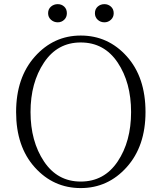

<svg xmlns="http://www.w3.org/2000/svg" viewBox="-20 -915 799 949"><path d="M265.6 -804.7Q246.1 -804.7 231.9 -817.4Q217.8 -830.1 217.8 -849.6Q217.8 -870.1 231.9 -882.3Q246.1 -894.5 265.6 -894.5Q284.2 -894.5 297.4 -882.3Q310.5 -870.1 310.5 -849.6Q310.5 -830.1 297.4 -817.4Q284.2 -804.7 265.6 -804.7ZM496.1 -804.7Q476.6 -804.7 462.9 -817.4Q449.2 -830.1 449.2 -849.6Q449.2 -870.1 462.9 -882.3Q476.6 -894.5 496.1 -894.5Q514.6 -894.5 528.3 -882.3Q542 -870.1 542 -849.6Q542 -830.1 528.3 -817.4Q514.6 -804.7 496.1 -804.7ZM378.9 -17.6Q495.1 -17.6 561.5 -116.7Q627.9 -215.8 627.9 -361.3Q627.9 -506.8 561.5 -606Q495.1 -705.1 378.9 -705.1Q263.7 -705.1 197.3 -605.5Q130.9 -505.9 130.9 -361.3Q130.9 -216.8 197.3 -117.2Q263.7 -17.6 378.9 -17.6ZM378.9 -739.3Q514.6 -739.3 606.9 -636.2Q699.2 -533.2 699.2 -361.3Q699.2 -192.4 606.4 -88.9Q513.7 14.6 378.9 14.6Q244.1 14.6 151.9 -87.9Q59.6 -190.4 59.6 -361.3Q59.6 -531.2 152.3 -635.3Q245.1 -739.3 378.9 -739.3Z"/></svg>

Font: GenYoMin TW TTF ExtraLight
Style: Regular
Weight: 250
Version: Version 1.300